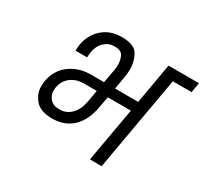

<svg xmlns="http://www.w3.org/2000/svg" viewBox="-151 -964 1254 1179"><g transform="rotate(30 476.0 -374.5)"><path d="M952 -740 940 -670H807L689 0H606L674 -385H510L496 -308Q479 -208 422.5 -154.5Q366 -101 279 -101Q196 -101 159 -143.5Q122 -186 122 -240Q122 -258 125 -278Q140 -361 202.5 -407.5Q265 -454 350 -454H444L461 -548Q465 -571 465 -590Q465 -622 451.5 -649.5Q438 -677 391 -677Q350 -677 319.5 -649Q289 -621 281 -572Q278 -553 278 -534H195Q196 -560 198 -575Q212 -654 266 -701.5Q320 -749 401 -749Q491 -749 517 -702.5Q543 -656 543 -602Q543 -571 536 -535L522 -454H686L736 -740ZM432 -385H340Q287 -385 249.5 -356.5Q212 -328 203 -278Q201 -266 201 -256Q201 -223 222.5 -197.5Q244 -172 290 -172Q339 -172 373 -207Q407 -242 418 -304Z"/></g></svg>

Font: Fz Poppins
Style: Italic
Weight: 400
Italic angle: -10°
Designer: Ninad Kale (Devanagari), Jonny Pinhorn (Latin)
Foundry: Indian Type Foundry
Version: Vit hóa bi Vntype.Com & FontZin.Com